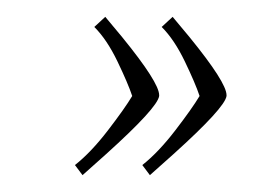

<svg xmlns="http://www.w3.org/2000/svg" viewBox="-20 -286 300 228"><path d="M185 -266 205 -242Q249 -188 249 -173Q249 -173 249 -172Q247 -158 186 -103L158 -78L149 -90Q168 -105 188 -131Q208 -157 217 -172Q212 -187 199.5 -213Q187 -239 172 -254ZM105 -266 125 -242Q169 -188 169 -173Q169 -173 169 -172Q167 -158 106 -103L78 -78L69 -90Q88 -105 108 -131Q128 -157 137 -172Q132 -187 119.5 -213Q107 -239 92 -254Z"/></svg>

Font: Kleymissky
Style: Regular
Weight: 500
Italic angle: -8°
Designer: gluk
Foundry: gluk
Version: Version 0.283